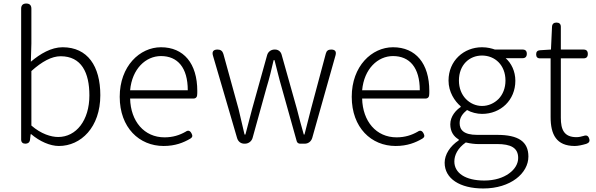

<svg xmlns="http://www.w3.org/2000/svg" viewBox="-20 -815 3382 1089"><path d="M100 -596V-397V-23C100 -8 109 0 124 0C138 0 148 -7 150 -21L154 -54H157C205 -13 264 13 314 13C439 13 549 -93 549 -275C549 -440 477 -547 335 -547C271 -547 208 -510 155 -465L158 -568V-766C158 -785 148 -795 129 -795C110 -795 100 -785 100 -766ZM158 -334V-412C218 -466 273 -496 324 -496C442 -496 487 -403 487 -274C487 -132 412 -38 310 -38C270 -38 213 -55 158 -103V-257Z M1001 -256H1078C1089 -256 1097 -263 1098 -274C1099 -282 1099 -291 1099 -299C1099 -455 1022 -547 893 -547C773 -547 659 -440 659 -266C659 -91 770 13 908 13C974 13 1021 -6 1060 -29C1073 -37 1073 -46 1066 -59C1058 -74 1047 -78 1033 -68C998 -48 960 -36 913 -36C798 -36 721 -127 718 -256H907ZM963 -303H881H718C729 -425 807 -497 893 -497C987 -497 1045 -432 1045 -303Z M1256 -267 1325 -31C1331 -12 1346 0 1366 0H1369C1390 0 1408 -14 1413 -34L1492 -319C1508 -371 1520 -421 1532 -474H1537C1551 -421 1562 -372 1577 -321L1663 -14C1665 -6 1673 0 1682 0H1704H1708C1729 0 1745 -13 1751 -33L1883 -501C1889 -523 1881 -534 1858 -534C1842 -534 1832 -527 1828 -511L1744 -197C1731 -146 1719 -100 1707 -52H1703C1689 -100 1677 -146 1664 -197L1577 -506C1572 -523 1558 -534 1540 -534H1537C1517 -534 1500 -521 1495 -502L1410 -197C1397 -146 1385 -100 1372 -52H1367C1356 -100 1345 -146 1333 -197L1247 -509C1242 -526 1231 -534 1214 -534C1190 -534 1181 -522 1188 -499Z M2317 -256H2394C2405 -256 2413 -263 2414 -274C2415 -282 2415 -291 2415 -299C2415 -455 2338 -547 2209 -547C2089 -547 1975 -440 1975 -266C1975 -91 2086 13 2224 13C2290 13 2337 -6 2376 -29C2389 -37 2389 -46 2382 -59C2374 -74 2363 -78 2349 -68C2314 -48 2276 -36 2229 -36C2114 -36 2037 -127 2034 -256H2223ZM2279 -303H2197H2034C2045 -425 2123 -497 2209 -497C2303 -497 2361 -432 2361 -303Z M2908 -485H2944C2960 -485 2968 -494 2968 -510C2968 -526 2960 -534 2944 -534H2877H2787C2770 -540 2745 -547 2714 -547C2610 -547 2524 -470 2524 -358C2524 -293 2559 -241 2593 -212V-208C2567 -191 2534 -156 2534 -110C2534 -68 2554 -40 2582 -24V-19C2532 14 2502 62 2502 108C2502 198 2588 254 2721 254C2877 254 2977 167 2977 73C2977 -12 2920 -50 2800 -50H2687C2609 -50 2587 -79 2587 -117C2587 -151 2607 -173 2629 -191C2653 -177 2686 -169 2714 -169C2820 -169 2903 -247 2903 -357C2903 -411 2880 -457 2848 -485ZM2622 -254C2598 -279 2583 -315 2583 -358C2583 -447 2642 -500 2714 -500C2787 -500 2847 -446 2847 -358C2847 -315 2832 -279 2808 -254C2783 -229 2750 -214 2714 -214C2679 -214 2646 -229 2622 -254ZM2867 169C2834 193 2786 209 2727 209C2619 209 2557 166 2557 101C2557 65 2576 25 2622 -7C2650 0 2677 2 2689 2H2744H2799C2877 2 2919 23 2919 81C2919 113 2901 145 2867 169Z M3161 -315V-484H3237H3289C3306 -484 3314 -492 3314 -509C3314 -526 3306 -534 3289 -534H3161V-663C3161 -679 3152 -687 3136 -687C3121 -687 3112 -679 3111 -664L3105 -534L3042 -530C3028 -529 3021 -521 3021 -507C3021 -492 3028 -484 3043 -484H3103V-151C3103 -53 3135 13 3240 13C3258 13 3281 8 3305 1C3320 -4 3327 -13 3322 -28C3317 -45 3307 -50 3290 -44C3277 -40 3262 -37 3250 -37C3179 -37 3161 -80 3161 -147Z"/></svg>

Font: GenSenRounded2 TW L
Style: Regular
Weight: 300
Version: Version 2.100;PS 2.1;hotconv 16.6.51;makeotf.lib2.5.65220 DE